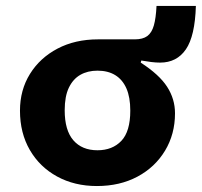

<svg xmlns="http://www.w3.org/2000/svg" viewBox="-20 -609 677 644"><path d="M309 -477 452 -399Q514 -359 540.5 -318Q567 -277 567 -229Q567 -159 533.5 -103.5Q500 -48 441 -16.5Q382 15 305 15Q230 15 171.5 -17Q113 -49 80 -106Q47 -163 47 -238Q47 -307 80.5 -361Q114 -415 173 -446Q232 -477 309 -477ZM307 -105Q357 -105 387 -136.5Q417 -168 417 -238Q417 -283 404 -312.5Q391 -342 366.5 -357Q342 -372 307 -372Q274 -372 249.5 -358Q225 -344 211 -315Q197 -286 197 -239Q197 -172 226 -138.5Q255 -105 307 -105ZM517 -399Q503 -399 487 -401Q471 -403 454 -406L452 -399L309 -441V-477H432Q459 -477 474 -488Q489 -499 496 -523.5Q503 -548 505 -589H637Q634 -488 603.5 -443.5Q573 -399 517 -399Z"/></svg>

Font: Intel One Mono Light
Style: Regular
Weight: 300
Monospace: yes
Designer: Fred Shallcrass
Foundry: Frere-Jones Type LLC
Version: Version 1.004